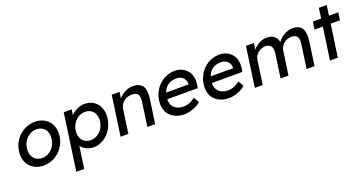

<svg xmlns="http://www.w3.org/2000/svg" viewBox="-44 -1406 4459 2372"><g transform="rotate(-20 2185.5 -219.5)"><path d="M307 10Q230 10 174.5 -25.5Q119 -61 96.5 -113Q74 -165 74 -215Q74 -238 78 -263Q89 -342 132.5 -403.5Q176 -465 242 -500.5Q308 -536 385 -536Q461 -536 516 -500.5Q571 -465 593.5 -412.5Q616 -360 616 -308Q616 -286 613 -263Q601 -184 557.5 -122.5Q514 -61 448.5 -25.5Q383 10 307 10ZM320 -84Q367 -84 407.5 -107.5Q448 -131 474.5 -171.5Q501 -212 508 -263Q511 -281 511 -298Q511 -329 498.5 -362.5Q486 -396 452 -419Q418 -442 371 -442Q324 -442 283 -418.5Q242 -395 215.5 -354.5Q189 -314 183 -263Q180 -244 180 -227Q180 -197 192.5 -164Q205 -131 239 -107.5Q273 -84 320 -84Z M656 220 762 -525H866L856 -451Q864 -461 876 -472Q908 -499 951 -516.5Q994 -534 1037 -534Q1108 -534 1158 -499Q1208 -464 1228 -412.5Q1248 -361 1248 -312Q1248 -288 1244 -263Q1232 -185 1192 -123.5Q1152 -62 1092 -26.5Q1032 9 963 9Q917 9 876.5 -9.5Q836 -28 810 -57Q805 -62 801 -68L760 220ZM959 -86Q1005 -86 1044.5 -109Q1084 -132 1110.5 -172Q1137 -212 1145 -263Q1147 -279 1147 -294Q1147 -327 1134.5 -360Q1122 -393 1089.5 -416Q1057 -439 1010 -439Q963 -439 923.5 -416.5Q884 -394 857.5 -354Q831 -314 824 -263Q821 -246 821 -230Q821 -198 834 -165Q847 -132 879.5 -109Q912 -86 959 -86Z M1318 0 1393 -525H1496L1484 -444Q1495 -457 1509 -470Q1542 -499 1585 -517.5Q1628 -536 1670 -536Q1730 -536 1766.5 -512.5Q1803 -489 1813 -451.5Q1823 -414 1823 -379Q1823 -352 1819 -320L1773 0H1670L1715 -313Q1718 -333 1718 -350Q1718 -371 1712 -394Q1706 -417 1684 -429.5Q1662 -442 1631 -442Q1627 -442 1622 -442Q1592 -442 1565.5 -432.5Q1539 -423 1518.5 -406Q1498 -389 1484 -366.5Q1470 -344 1466 -318L1421 0Z M2157 10Q2076 10 2018 -24.5Q1960 -59 1937.5 -110Q1915 -161 1915 -213Q1915 -234 1918 -257Q1927 -319 1954 -370Q1981 -421 2022 -458.5Q2063 -496 2115.5 -516.5Q2168 -537 2226 -537Q2277 -537 2318 -517.5Q2359 -498 2386.5 -464Q2414 -430 2422.5 -394Q2431 -358 2431 -330Q2431 -307 2427 -282L2420 -238H2018Q2018 -235 2018 -232Q2018 -197 2030 -169Q2047 -128 2086 -106Q2125 -84 2180 -84Q2219 -84 2254.5 -97Q2290 -110 2334 -144L2375 -71Q2348 -47 2311 -29Q2274 -11 2234 -0.5Q2194 10 2157 10ZM2328 -320 2329 -327Q2329 -329 2329 -331Q2329 -362 2314.5 -387Q2300 -412 2273 -427Q2246 -442 2212 -442Q2158 -442 2118 -421.5Q2078 -401 2054 -362Q2042 -343 2034 -320Z M2743 10Q2662 10 2604 -24.5Q2546 -59 2523.5 -110Q2501 -161 2501 -213Q2501 -234 2504 -257Q2513 -319 2540 -370Q2567 -421 2608 -458.5Q2649 -496 2701.5 -516.5Q2754 -537 2812 -537Q2863 -537 2904 -517.5Q2945 -498 2972.5 -464Q3000 -430 3008.5 -394Q3017 -358 3017 -330Q3017 -307 3013 -282L3006 -238H2604Q2604 -235 2604 -232Q2604 -197 2616 -169Q2633 -128 2672 -106Q2711 -84 2766 -84Q2805 -84 2840.5 -97Q2876 -110 2920 -144L2961 -71Q2934 -47 2897 -29Q2860 -11 2820 -0.5Q2780 10 2743 10ZM2914 -320 2915 -327Q2915 -329 2915 -331Q2915 -362 2900.5 -387Q2886 -412 2859 -427Q2832 -442 2798 -442Q2744 -442 2704 -421.5Q2664 -401 2640 -362Q2628 -343 2620 -320Z M3083 0 3158 -525H3262L3250 -441Q3254 -446 3258 -451Q3279 -475 3307 -493.5Q3335 -512 3366 -523Q3397 -534 3428 -534Q3473 -534 3505 -519Q3537 -504 3555 -474Q3567 -453 3573 -424Q3586 -445 3607 -464Q3629 -484 3656.5 -500Q3684 -516 3713 -525Q3742 -534 3769 -534Q3828 -534 3863 -510Q3898 -486 3907.5 -448Q3917 -410 3917 -375Q3917 -347 3913 -315L3868 0H3764L3808 -309Q3811 -331 3811 -349Q3811 -368 3805.5 -389.5Q3800 -411 3779 -425Q3758 -439 3722 -439Q3694 -439 3668 -429.5Q3642 -420 3621.5 -403Q3601 -386 3588 -363.5Q3575 -341 3571 -314L3526 0H3422L3466 -311Q3469 -329 3469 -344Q3469 -364 3462.5 -386.5Q3456 -409 3435.5 -424Q3415 -439 3382 -439Q3354 -439 3328.5 -429.5Q3303 -420 3282.5 -403.5Q3262 -387 3249 -364.5Q3236 -342 3232 -316L3187 0Z M4023 -425 4037 -525H4146L4165 -659H4268L4249 -525H4371L4357 -425H4235L4174 0H4071L4132 -425Z"/></g></svg>

Font: Lexend
Style: Italic
Weight: 400
Italic angle: -8.13011°
Designer: Bonnie Shaver-Troup, Thomas Jockin
Foundry: Lexend
Version: Version 1.007